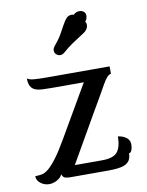

<svg xmlns="http://www.w3.org/2000/svg" viewBox="-84 -785 657 859"><g transform="rotate(-10 245.0 -355.5)"><path d="M427 -424Q411 -424 388 -382.5Q365 -341 321 -266L197 -50H321Q373 -50 391 -73Q409 -96 409 -143Q432 -140 447 -128.5Q462 -117 462 -97Q462 -83 457.5 -71.5Q453 -60 445 -60Q445 -40 437 -28Q429 -16 415 -10Q401 -4 381.5 -2Q362 0 340 0H167Q156 0 145.5 -2.5Q135 -5 130 -20Q123 -5 105.5 4.5Q88 14 70 14Q49 14 31.5 1Q14 -12 14 -32Q29 -32 43.5 -34.5Q58 -37 74.5 -50.5Q91 -64 113 -93Q135 -122 165 -174L301 -408H156Q131 -408 112 -409Q93 -410 80 -415.5Q67 -421 60 -433.5Q53 -446 53 -469Q62 -462 82.5 -460Q103 -458 144 -458H427ZM309 -713Q314 -719 321.5 -722Q329 -725 337 -725Q347 -725 355.5 -718.5Q364 -712 364 -700Q364 -684 354 -674Q359 -668 359 -659Q359 -648 352 -638Q347 -631 338 -625Q329 -619 315 -610Q301 -601 281.5 -588Q262 -575 237 -553Q229 -546 218 -546Q210 -546 202 -552Q193 -559 193 -572Q193 -580 199 -588Q222 -615 235 -638Q248 -661 257.5 -678.5Q267 -696 276 -705.5Q285 -715 300 -715Q306 -715 309 -713Z"/></g></svg>

Font: Milonga
Style: Regular
Weight: 400
Designer: Pablo Impallari, Brenda Gallo, Rodrigo Fuenzalida
Foundry: Pablo Impallari, Brenda Gallo, Rodrigo Fuenzalida
Version: Version 1.000; ttfautohint (v0.93) -l 8 -r 50 -G 200 -x 14 -